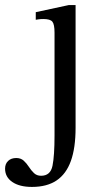

<svg xmlns="http://www.w3.org/2000/svg" viewBox="-115 -502 398 757"><path d="M11 235Q-38 235 -66.5 215.5Q-95 196 -95 163Q-95 144 -83 132.5Q-71 121 -51 121Q-33 121 -21.5 131.5Q-10 142 -1 156Q8 170 19 180.5Q30 191 47 191Q84 191 92 151.5Q100 112 100 32V-373Q100 -406 91.5 -416.5Q83 -427 56 -427Q44 -427 35 -425.5Q26 -424 26 -424V-454L156 -482H183V2Q183 81 164.5 132.5Q146 184 108 209.5Q70 235 11 235Z"/></svg>

Font: STIX Two Text
Style: Regular
Weight: 400
Designer: Ross Mills, John Hudson & Paul Hanslow, Tiro Typeworks Ltd; with prior portions MicroPress Inc., and Coen Hoffman.
Foundry: Tiro Typeworks Ltd
Version: Version 2.13 b171